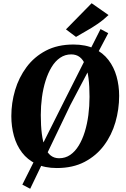

<svg xmlns="http://www.w3.org/2000/svg" viewBox="-20 -1028 780 1186"><path d="M331 10Q256.5 10 203 -15.8Q149.5 -41.5 115.8 -86Q82 -130.5 66 -188.5Q50 -246.5 50 -311Q50 -392.5 73.2 -471Q96.5 -549.5 143.8 -613.2Q191 -677 263.2 -715Q335.5 -753 434 -753Q509 -753 562.5 -727.5Q616 -702 650 -657.5Q684 -613 700 -556Q716 -499 716 -436Q716 -353 693 -273.2Q670 -193.5 622.5 -129.8Q575 -66 502.5 -28Q430 10 331 10ZM345 -50.5Q383.5 -50.5 413.8 -71.2Q444 -92 466.5 -129Q489 -166 503.8 -214Q518.5 -262 525.8 -317.2Q533 -372.5 533 -430Q533 -495.5 526.8 -544.5Q520.5 -593.5 507.2 -626.2Q494 -659 472.5 -675.5Q451 -692 420 -692Q382 -692 351.5 -671.2Q321 -650.5 298.8 -613.8Q276.5 -577 261.5 -529.2Q246.5 -481.5 239.2 -427.2Q232 -373 232 -317Q232 -250.5 238.5 -200.5Q245 -150.5 258.5 -117.2Q272 -84 293.5 -67.2Q315 -50.5 345 -50.5ZM118 112.5 375.5 -401.5 601 -848.5 648.5 -823 414.5 -379 166.5 138ZM449.5 -800 387.5 -846.5 546 -1008 650.5 -935Q616 -902.5 579.5 -878Q543 -853.5 509.5 -834.8Q476 -816 449.5 -800Z"/></svg>

Font: Merriweather Light 18pt Black
Style: Italic
Weight: 900
Italic angle: -7.8°
Version: Version 2.101